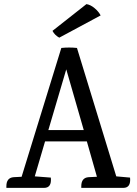

<svg xmlns="http://www.w3.org/2000/svg" viewBox="-20 -913 665 933"><path d="M579 0H375V-8Q375 -49 410 -52L451 -54L402 -226H199L149 -56L227 -50Q232 0 194 0H11V-8Q11 -49 46 -52L85 -54L278 -680Q316 -684 354 -680L545 -56L612 -50Q617 0 579 0ZM215 -281H387L302 -576ZM469 -838 268 -730Q246 -742 235 -763L400 -893Q420 -890 440 -873Q460 -856 469 -838Z"/></svg>

Font: Karma Medium
Style: Regular
Weight: 500
Designer: Joana Correia
Foundry: Indian Type Foundry
Version: Version 1.202;PS 1.0;hotconv 1.0.78;makeotf.lib2.5.61930; tt